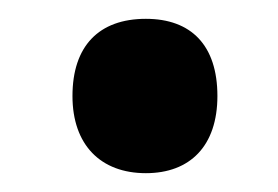

<svg xmlns="http://www.w3.org/2000/svg" viewBox="-20 -452 295 204"><path d="M57 -350C57 -298 87 -268 135 -268C182 -268 211 -297 211 -350C211 -404 183 -432 135 -432C85 -432 57 -403 57 -350Z"/></svg>

Font: Noto Sans Devanagari ExtraCondensed
Style: Bold
Weight: 700
Width: 2
Designer: Jelle Bosma - Monotype Design Team
Foundry: Monotype Imaging Inc.
Version: Version 2.004